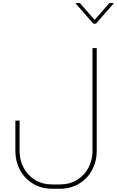

<svg xmlns="http://www.w3.org/2000/svg" viewBox="-20 -958 751 1232"><path d="M363.1 253.2Q434.3 253.2 488.3 220.1Q542.3 187 571.5 131.9Q600.6 76.7 600.6 11.9V-649.4H573.5V10.6Q573.5 68.5 548 117.6Q522.5 166.8 474.7 196.2Q426.9 225.6 363.1 225.6H316.2Q252.3 225.6 204.5 196.2Q156.7 166.8 131.2 117.6Q105.7 68.5 105.7 10.6V-184.3H78.6V11.9Q78.6 76.7 107.8 131.9Q136.9 187 190.9 220.1Q244.9 253.2 316.2 253.2ZM711.4 -938.4H682L587.3 -830.4L492.6 -938.4H463.2L579 -806.1H595.6Z"/></svg>

Font: Arad-FD-VF Thin
Style: Regular
Weight: 100
Designer: Mohammad Darvishi
Version: Version 1.010;September 21, 2024;FontCreator 15.0.0.2992 64-